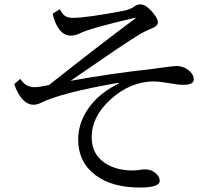

<svg xmlns="http://www.w3.org/2000/svg" viewBox="-20 -798 970 867"><path d="M250 -756.3Q261.7 -734.4 272.9 -726.6Q286.1 -717.3 309.6 -717.3Q369.1 -717.3 537.1 -749Q568.8 -755.4 585.9 -768.1Q599.1 -778.3 613.3 -778.3Q637.2 -778.3 666 -746.1Q692.9 -715.3 692.9 -697.8Q692.9 -680.7 668 -670.9Q633.8 -657.7 593.8 -632.8Q523.9 -588.9 330.6 -455.1L298.8 -433.1Q482.9 -466.3 664.6 -486.3L708.5 -492.2Q723.6 -494.1 727.1 -494.6Q765.6 -500 776.4 -500Q811 -500 836.9 -476.1Q855 -459.5 855 -439.5Q855 -415 809.6 -415Q782.7 -415 743.7 -422.4Q698.7 -430.2 674.8 -430.2Q569.3 -430.2 479.5 -349.1Q394 -272.5 394 -177.7Q394 -101.6 454.6 -61.5Q504.4 -28.3 578.6 -28.3Q595.7 -28.3 610.4 -30.8Q622.1 -33.2 635.7 -33.2Q661.6 -33.2 681.6 -17.1Q701.2 -1 701.2 18.6Q701.2 48.8 611.3 48.8Q485.8 48.8 411.6 -6.8Q333 -65.9 333 -168Q333 -253.9 394 -328.1Q440.4 -383.8 516.1 -420.9V-424.3Q253.9 -378.9 162.1 -332.5Q147 -325.2 131.8 -325.2Q77.6 -325.2 43.9 -418L71.8 -441.9Q95.2 -404.3 136.2 -404.3Q156.7 -404.3 201.2 -414.1Q423.8 -590.3 591.8 -715.3V-718.3Q382.3 -669.4 339.8 -647Q321.3 -637.2 298.3 -637.2Q264.6 -637.2 241.2 -674.8Q225.1 -700.7 217.8 -736.3Z"/></svg>

Font: BIZ UDPMincho
Style: Regular
Weight: 400
Designer: TypeBank Co., Ltd.
Foundry: Morisawa Inc.
Version: Version 1.06